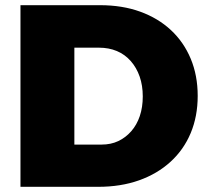

<svg xmlns="http://www.w3.org/2000/svg" viewBox="-20 -721 802 741"><path d="M366 -701Q452 -701 521 -676Q590 -651 639.5 -605Q689 -559 716 -494.5Q743 -430 743 -351Q743 -272 716 -207.5Q689 -143 638 -96.5Q587 -50 516.5 -25Q446 0 359 0H59V-701ZM372 -163Q408 -163 436.5 -176.5Q465 -190 486.5 -214.5Q508 -239 519.5 -273Q531 -307 531 -349Q531 -391 519 -425.5Q507 -460 484.5 -485.5Q462 -511 431 -524Q400 -537 362 -537H267V-163Z"/></svg>

Font: Alexandria ExtraBold
Style: Regular
Weight: 800
Designer: Mohamed Gaber
Foundry: Kief Type Foundry
Version: Version 5.100